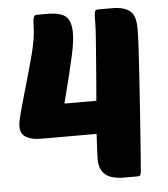

<svg xmlns="http://www.w3.org/2000/svg" viewBox="-51 -756 702 803"><g transform="rotate(-5 299.5 -355.0)"><path d="M106 -192Q67 -192 43.5 -205.5Q20 -219 20 -251Q20 -263 23.5 -278.5Q27 -294 33.5 -318.5Q40 -343 50.5 -379Q61 -415 76 -468Q86 -503 93.5 -531.5Q101 -560 106 -584Q111 -608 113.5 -628.5Q116 -649 116 -669Q116 -681 118.5 -695.5Q121 -710 132 -710H177Q234 -710 255.5 -690Q277 -670 277 -622Q277 -604 274 -581Q271 -558 263.5 -524Q256 -490 244.5 -443Q233 -396 216 -330H350Q353 -365 356.5 -407.5Q360 -450 363 -490Q366 -530 368.5 -562.5Q371 -595 372 -610Q374 -645 374 -665Q374 -685 375.5 -695Q377 -705 380.5 -707.5Q384 -710 392 -710H447Q479 -710 498.5 -703.5Q518 -697 529 -685Q540 -673 544 -655.5Q548 -638 548 -615Q548 -592 545.5 -540.5Q543 -489 538.5 -424.5Q534 -360 529.5 -291Q525 -222 520.5 -163Q516 -104 513 -63Q510 -22 509 -15Q508 -7 505 -3.5Q502 0 493 0H438Q383 0 358.5 -22Q334 -44 334 -85Q334 -93 335 -117Q336 -141 339 -192Z"/></g></svg>

Font: PoetsenOne
Style: Regular
Weight: 400
Designer: Rodrigo Fuenzalida, Pablo Impallari
Foundry: Pablo Impallari, Rodrigo Fuenzalida
Version: Version 1.000; ttfautohint (v0.8) -G 200 -r 50